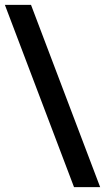

<svg xmlns="http://www.w3.org/2000/svg" viewBox="-62 -694 430 786"><path d="M-42 -674H65L348 72H241Z"/></svg>

Font: Squada One
Style: Regular
Weight: 400
Designer: Joe Prince
Foundry: Joe Prince
Version: Version 1.001